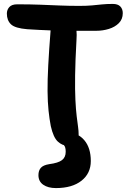

<svg xmlns="http://www.w3.org/2000/svg" viewBox="-20 -730 661 979"><path d="M325 13Q298 13 275 -8Q252 -29 239 -87Q232 -123 227.5 -166Q223 -209 222.5 -265Q222 -321 226 -397Q230 -473 238 -575Q209 -576 179.5 -577.5Q150 -579 119 -581Q57 -586 36 -606Q15 -626 15 -661Q15 -680 27.5 -694Q40 -708 68 -708Q134 -708 185.5 -706Q237 -704 284 -702Q331 -700 385 -700Q423 -700 449.5 -702.5Q476 -705 500 -707.5Q524 -710 555 -710Q581 -710 593.5 -697Q606 -684 606 -663Q606 -632 586 -612Q566 -592 535 -582.5Q504 -573 471 -573Q444 -573 419 -573Q394 -573 370 -573Q372 -554 370 -526Q364 -420 363 -345.5Q362 -271 364.5 -220.5Q367 -170 371 -137.5Q375 -105 378 -83.5Q381 -62 381 -44Q381 -13 367 0Q353 13 325 13ZM265 229Q225 229 200.5 212Q176 195 176 163Q176 140 188 126Q200 112 231 107Q277 101 296 86.5Q315 72 315 44Q315 20 306.5 11Q298 2 289.5 -4.5Q281 -11 281 -25Q281 -36 291 -45Q301 -54 324 -54Q377 -54 410 -15Q443 24 443 91Q443 154 395.5 191.5Q348 229 265 229Z"/></svg>

Font: Shantell Sans Normal
Style: Regular
Weight: 600
Designer: Stephen Nixon, Anya Danilova, Shantell Martin
Foundry: Arrow Type
Version: Version 1.009;[a7da0bfa3]